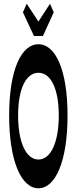

<svg xmlns="http://www.w3.org/2000/svg" viewBox="-20 -995 411 1029"><path d="M186 14C278 14 342 -132 342 -376C342 -619 278 -758 186 -758C94 -758 29 -620 29 -376C29 -132 94 14 186 14ZM77 -376C77 -520 120 -605 186 -605C252 -605 295 -520 295 -376C295 -232 252 -140 186 -140C120 -140 77 -232 77 -376ZM103 -929 162 -802H210L268 -929L248 -975L187 -881H185L123 -975Z"/></svg>

Font: 寒蝉无机体 CompactMedium
Style: Regular
Weight: 500
Width: 3
Designer: ChillTanhei {Warren2060}; 
Source Han Sans {Ryoko NISHIZUKA 西塚涼子 (kana, bopomofo & ideographs); Paul D. Hunt (Latin, Gre
Foundry: ChillType&Adobe
Version: Version 1.000;Glyphs 3.1.1 (3135)